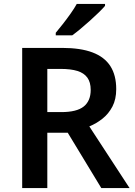

<svg xmlns="http://www.w3.org/2000/svg" viewBox="-20 -958 686 978"><path d="M296 -714Q390 -714 451 -691Q512 -668 542 -621.5Q572 -575 572 -504Q572 -452 552.5 -415Q533 -378 502 -353.5Q471 -329 435 -314L640 0H496L325 -282H221V0H93V-714ZM288 -607H221V-387H292Q371 -387 406.5 -415.5Q442 -444 442 -500Q442 -539 425 -562.5Q408 -586 374.5 -596.5Q341 -607 288 -607ZM515 -928Q503 -914 482.5 -894Q462 -874 437.5 -852Q413 -830 389.5 -810.5Q366 -791 348 -778H264V-791Q280 -810 300 -835.5Q320 -861 339.5 -888.5Q359 -916 371 -938H515Z"/></svg>

Font: Noto Sans Cham SemiBold
Style: Regular
Weight: 600
Version: Version 2.002